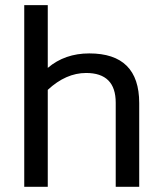

<svg xmlns="http://www.w3.org/2000/svg" viewBox="-20 -718 628 738"><path d="M73.2 0V-698.2H163.6V-457Q229 -512.7 323.2 -512.7Q515.1 -512.7 515.1 -321.8V0H424.8V-323.2Q424.8 -437.5 311 -437.5Q233.4 -437.5 163.6 -372.6V0Z"/></svg>

Font: Voltera
Style: Regular
Weight: 400
Designer: Bernd Montag
Version: Version 1.301